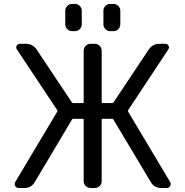

<svg xmlns="http://www.w3.org/2000/svg" viewBox="-20 -978 940 978"><path d="M441.4 -20.5Q426.8 -20.5 416.5 -30.8Q406.2 -41 406.2 -54.7V-369.1Q406.2 -373 402.3 -373H353.5Q348.6 -373 346.7 -369.1L157.2 -50.8Q139.6 -20.5 105.5 -20.5H74.2Q63.5 -20.5 57.6 -30.3Q54.7 -35.2 54.7 -40Q54.7 -44.9 57.6 -50.8L271.5 -409.2Q273.4 -413.1 271.5 -417L66.4 -725.6Q59.6 -735.4 64.9 -745.1Q70.3 -754.9 82 -754.9H111.3Q146.5 -754.9 166 -726.6L345.7 -457Q348.6 -453.1 353.5 -453.1H402.3Q406.2 -453.1 406.2 -457V-719.7Q406.2 -734.4 416.5 -744.6Q426.8 -754.9 441.4 -754.9H462.9Q477.5 -754.9 487.8 -744.6Q498 -734.4 498 -719.7V-457Q498 -453.1 502 -453.1H550.8Q555.7 -453.1 558.6 -457L738.3 -726.6Q757.8 -754.9 793 -754.9H822.3Q833 -754.9 838.4 -745.1Q843.8 -735.4 836.9 -725.6L632.8 -417Q630.9 -413.1 632.8 -409.2L846.7 -50.8Q849.6 -44.9 849.6 -40Q849.6 -35.2 846.7 -30.3Q840.8 -20.5 830.1 -20.5H800.8Q765.6 -20.5 748 -50.8L557.6 -369.1Q555.7 -373 550.8 -373H502Q498 -373 498 -369.1V-54.7Q498 -41 487.8 -30.8Q477.5 -20.5 462.9 -20.5ZM347.7 -819.3Q333 -819.3 322.8 -829.6Q312.5 -839.8 312.5 -853.5V-923.8Q312.5 -937.5 322.8 -947.8Q333 -958 347.7 -958H361.3Q376 -958 386.2 -947.8Q396.5 -937.5 396.5 -923.8V-853.5Q396.5 -839.8 386.2 -829.6Q376 -819.3 361.3 -819.3ZM541 -819.3Q527.3 -819.3 517.1 -829.6Q506.8 -839.8 506.8 -853.5V-923.8Q506.8 -937.5 517.1 -947.8Q527.3 -958 541 -958H558.6Q572.3 -958 582.5 -947.8Q592.8 -937.5 592.8 -923.8V-853.5Q592.8 -839.8 582.5 -829.6Q572.3 -819.3 558.6 -819.3Z"/></svg>

Font: Gen Jyuu GothicL Regular
Style: Regular
Weight: 400
Designer: [Source Han Sans]
Ryoko NISHIZUKA  (kana & ideographs); Paul D. Hunt (Latin, Greek & Cyrillic); Wenlong ZHANG  (bopomofo
Version: Version 1.002.20150607